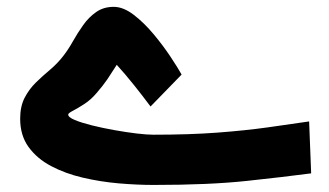

<svg xmlns="http://www.w3.org/2000/svg" viewBox="-20 -538 957 558"><path d="M425.8 -146.5Q531.2 -146.5 612.1 -152.6Q692.9 -158.7 757.3 -167.7Q821.8 -176.8 878.4 -185.1L884.3 -34.2Q806.2 -23.9 697 -12.2Q587.9 -0.5 426.8 -0.5Q378.4 -0.5 325 -5.1Q271.5 -9.8 220.5 -21.7Q169.4 -33.7 128.4 -55.4Q87.4 -77.1 63 -110.8Q38.6 -144.5 38.6 -192.9Q38.6 -228.5 51.5 -253.7Q64.5 -278.8 84.2 -298.1Q104 -317.4 125.5 -335.4Q147 -353.5 163.6 -375Q178.2 -393.6 191.9 -418Q205.6 -442.4 221.9 -465.3Q238.3 -488.3 259.8 -503.2Q281.2 -518.1 310.5 -518.1Q338.4 -518.1 368.7 -494.9Q398.9 -471.7 426.8 -438.2Q454.6 -404.8 476.1 -372.3Q497.6 -339.8 507.8 -321.3L417.5 -228.5Q395 -258.8 369.6 -290.5Q344.2 -322.3 319.3 -349.6Q304.2 -325.7 292 -307.6Q279.8 -289.6 260.7 -267.6Q244.1 -248 224.9 -235.6Q205.6 -223.1 191.9 -216.1Q178.2 -209 178.2 -205.1Q178.2 -197.3 197.5 -189.2Q216.8 -181.2 247.3 -173.6Q277.8 -166 312 -159.9Q346.2 -153.8 376.7 -150.1Q407.2 -146.5 425.8 -146.5Z"/></svg>

Font: Vazirmatn RD Black
Style: Regular
Weight: 900
Designer: Saber Rastikerdar
Foundry: Saber Rastikerdar
Version: Version 32.102